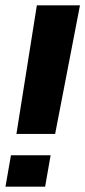

<svg xmlns="http://www.w3.org/2000/svg" viewBox="-40 -695 319 719"><path d="M21.5 -193.5H166.5L259.5 -675H98ZM-19.5 4H129L149.5 -113.5H1Z"/></svg>

Font: Anybody Condensed
Style: Bold Italic
Weight: 700
Width: 3
Italic angle: -10°
Version: Version 1.113;gftools[0.9.25]